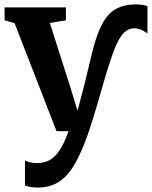

<svg xmlns="http://www.w3.org/2000/svg" viewBox="-20 -589 682 862"><path d="M148.6 253.1Q130.7 253.1 116 250.5Q101.4 248 92.1 243.5V131.3Q98.8 136.1 114.3 139.6Q129.7 143.2 146.5 143.2Q170.8 143.2 190.7 135.4Q210.6 127.6 227.4 110.6Q244.2 93.6 259 66.2Q273.8 38.8 288.1 0H233.8L45.4 -485.2L0.6 -497.8V-555.7H275.9V-497.8L203.8 -485.8L292.2 -208.9L328.1 -91.8L359 -209.5L394.9 -357.8Q414.1 -435.8 439.3 -482.3Q464.5 -528.7 501 -549Q537.5 -569.2 589.2 -569.2Q603.1 -569.2 617 -567.4Q630.9 -565.5 642 -561.2V-439.2Q626.9 -449.9 612.6 -455.9Q598.3 -461.9 583 -461.9Q564.3 -461.9 547.7 -451.2Q531.1 -440.6 515 -413.1Q498.9 -385.6 481.6 -334.8Q469.9 -300.4 459.1 -265.5Q448.4 -230.7 438.4 -195.3Q428.3 -159.9 418.1 -124.8Q407.9 -89.8 397.1 -55.2Q386.3 -20.6 374.7 13.4Q347.5 91.2 317.3 144.7Q287 198.3 246.8 225.7Q206.6 253.1 148.6 253.1Z"/></svg>

Font: Merriweather Light
Style: Regular
Weight: 300
Version: Version 2.100